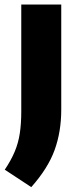

<svg xmlns="http://www.w3.org/2000/svg" viewBox="-48 -568 326 826"><path d="M86.5 237 -27.5 162Q-0.5 122 15.2 84.5Q31 47 37.2 5.5Q43.5 -36 43.5 -89V-548.5H215.5V-96.5Q215.5 -1.5 187 77.2Q158.5 156 86.5 237Z"/></svg>

Font: Encode Sans Cnd XBd
Style: Regular
Weight: 800
Width: 3
Designer: Multiple Designers
Foundry: Impallari Type
Version: Version 3.002; ttfautohint (v1.8.3) -l 8 -r 50 -G 200 -x 14 